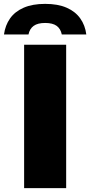

<svg xmlns="http://www.w3.org/2000/svg" viewBox="-70 -971 465 991"><path d="M54.5 0V-740H271.5V0ZM-49.5 -793Q-43 -840.5 -18 -876Q7 -911.5 52.2 -931.2Q97.5 -951 163 -951Q229 -951 274 -931.2Q319 -911.5 344.2 -876Q369.5 -840.5 375.5 -793H249Q243 -822.5 222.5 -837.5Q202 -852.5 163 -852.5Q124.5 -852.5 103.8 -837.5Q83 -822.5 77 -793Z"/></svg>

Font: Encode Sans SC Black
Style: Regular
Weight: 900
Version: Version 3.002